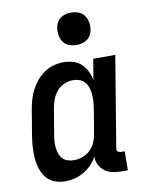

<svg xmlns="http://www.w3.org/2000/svg" viewBox="-85 -806 669 875"><g transform="rotate(-10 250.0 -368.5)"><path d="M147 8Q121 8 97.5 -1Q74 -10 59 -28.5Q44 -47 36.5 -70.5Q29 -94 27 -119Q25 -144 26.5 -170Q28 -196 32 -221L52 -341Q56 -364 62.5 -386.5Q69 -409 80 -430Q91 -451 107 -470Q123 -489 143 -502.5Q163 -516 186 -522Q209 -528 231 -528Q254 -528 276 -521.5Q298 -515 313.5 -500Q329 -485 338.5 -465.5Q348 -446 352 -424L368 -520H470L401 -103Q400 -98 400 -93.5Q400 -89 403 -86Q406 -83 410.5 -81.5Q415 -80 419 -80H436L435 8H404Q384 8 364 3.5Q344 -1 329 -12Q314 -23 304.5 -41Q295 -59 296 -80Q285 -60 268.5 -43Q252 -26 232 -14.5Q212 -3 190 2.5Q168 8 147 8ZM202 -80Q221 -80 241 -87Q261 -94 276.5 -108.5Q292 -123 300.5 -142.5Q309 -162 312 -181L332 -301Q334 -317 335 -333Q336 -349 334.5 -364Q333 -379 328 -393.5Q323 -408 313.5 -419Q304 -430 289.5 -435Q275 -440 259 -440Q239 -440 218.5 -431Q198 -422 184 -405Q170 -388 162.5 -367.5Q155 -347 152 -327L132 -207Q129 -192 128.5 -177.5Q128 -163 129.5 -149Q131 -135 136 -121.5Q141 -108 150 -98.5Q159 -89 173 -84.5Q187 -80 202 -80ZM304 -595Q286 -595 269.5 -601.5Q253 -608 243.5 -621.5Q234 -635 231 -652.5Q228 -670 231 -688Q233 -701 239.5 -712.5Q246 -724 256.5 -731.5Q267 -739 279.5 -742Q292 -745 305 -745Q323 -745 339.5 -738.5Q356 -732 365.5 -718.5Q375 -705 378.5 -687.5Q382 -670 379 -652Q376 -639 370 -627.5Q364 -616 353 -608.5Q342 -601 329.5 -598Q317 -595 304 -595Z"/></g></svg>

Font: Iosevka Curly Semibold
Style: Italic
Weight: 600
Italic angle: -9°
Monospace: yes
Designer: Belleve Invis
Foundry: Belleve Invis
Version: Version 22.1.2; ttfautohint (v1.8.4)